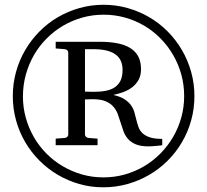

<svg xmlns="http://www.w3.org/2000/svg" viewBox="-20 -757 877 813"><path d="M499 -460.9Q499 -481.4 492.2 -497.8Q485.4 -514.2 470.2 -525.6Q455.1 -537.1 431.4 -543Q407.7 -548.8 374 -548.8H339.8V-369.1Q340.3 -369.1 344.7 -368.9Q349.1 -368.7 355 -368.7Q360.8 -368.7 366.9 -368.4Q373 -368.2 377 -368.2Q406.7 -368.2 429.4 -372.8Q452.1 -377.4 467.5 -388.4Q482.9 -399.4 491 -417Q499 -434.6 499 -460.9ZM667 -142.1Q664.6 -141.6 658.2 -140.9Q651.9 -140.1 643.6 -139.4Q635.3 -138.7 626 -137.9Q616.7 -137.2 608.9 -137.2Q575.7 -137.2 555.2 -145.8Q534.7 -154.3 522.2 -168.5Q509.8 -182.6 503.2 -200.4Q496.6 -218.3 491 -237.1Q485.4 -255.9 478.8 -273.7Q472.2 -291.5 459.7 -305.7Q447.3 -319.8 426.8 -328.4Q406.2 -336.9 373 -336.9Q361.8 -336.9 351.6 -336.4Q341.3 -335.9 339.8 -335.9V-187Q339.8 -182.6 343.8 -178.2Q347.7 -173.8 355 -172.9L393.1 -169.9V-142.1H215.8V-169.9L253.9 -172.9Q261.7 -173.8 265.4 -178.2Q269 -182.6 269 -187V-535.2Q269 -539.6 265.4 -543.7Q261.7 -547.9 253.9 -548.8L215.8 -551.8V-580.1H401.9Q442.9 -580.1 475.3 -574Q507.8 -567.9 530.5 -554.2Q553.2 -540.5 565.2 -518.3Q577.1 -496.1 577.1 -463.9Q577.1 -438.5 567.4 -420.2Q557.6 -401.9 541.5 -388.9Q525.4 -376 504.2 -367.9Q482.9 -359.9 460 -355Q489.7 -348.1 507.3 -336.7Q524.9 -325.2 534.9 -311Q544.9 -296.9 549.3 -280.8Q553.7 -264.6 557.6 -248.8Q561.5 -232.9 566.7 -218.5Q571.8 -204.1 583.3 -193.1Q594.7 -182.1 614.5 -175.5Q634.3 -168.9 667 -168.9ZM759.8 -350.1Q759.8 -397.9 747.6 -441.9Q735.4 -485.8 713.1 -524.2Q690.9 -562.5 659.9 -594Q628.9 -625.5 591.1 -647.9Q553.2 -670.4 509.5 -682.6Q465.8 -694.8 418.9 -694.8Q372.1 -694.8 328.6 -682.6Q285.2 -670.4 247.3 -648.2Q209.5 -626 178 -594.5Q146.5 -563 124.3 -524.7Q102.1 -486.3 89.6 -441.7Q77.1 -397 77.1 -348.1Q77.1 -301.3 89.4 -257.8Q101.6 -214.4 123.5 -176.3Q145.5 -138.2 176.5 -106.9Q207.5 -75.7 245.6 -53.2Q283.7 -30.8 327.1 -18.3Q370.6 -5.9 418 -5.9Q465.3 -5.9 509 -18.3Q552.7 -30.8 590.6 -53.2Q628.4 -75.7 659.7 -107.4Q690.9 -139.2 713.1 -177.2Q735.4 -215.3 747.6 -259.3Q759.8 -303.2 759.8 -350.1ZM803.2 -350.1Q803.2 -296.9 789.6 -247.6Q775.9 -198.2 750.7 -155.3Q725.6 -112.3 690.4 -77.1Q655.3 -42 612.3 -16.8Q569.3 8.3 519.8 22.2Q470.2 36.1 417 36.1Q364.3 36.1 315.7 22.2Q267.1 8.3 224.6 -16.8Q182.1 -42 147 -77.1Q111.8 -112.3 86.7 -155.3Q61.5 -198.2 47.9 -247.6Q34.2 -296.9 34.2 -350.1Q34.2 -403.3 47.9 -452.6Q61.5 -502 86.7 -544.9Q111.8 -587.9 146.7 -623.3Q181.6 -658.7 224.4 -683.8Q267.1 -709 316.4 -722.9Q365.7 -736.8 418.9 -736.8Q471.2 -736.8 520.3 -722.9Q569.3 -709 612.1 -684.1Q654.8 -659.2 689.9 -623.8Q725.1 -588.4 750.2 -545.4Q775.4 -502.4 789.3 -452.9Q803.2 -403.3 803.2 -350.1Z"/></svg>

Font: Charis SIL Viet
Style: Regular
Weight: 400
Foundry: SIL International
Version: Version 5.000